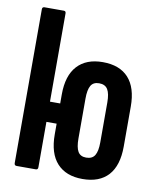

<svg xmlns="http://www.w3.org/2000/svg" viewBox="-79 -745 670 814"><g transform="rotate(10 256.0 -338.5)"><path d="M37 -408V-673Q37 -683 47 -683H130Q139 -683 139 -673V-408ZM331 6Q260 6 221.5 -36Q183 -78 183 -160V-332Q183 -413 221.5 -455Q260 -497 331 -497Q404 -497 442 -455Q480 -413 480 -332V-160Q480 -78 442 -36Q404 6 331 6ZM47 0Q37 0 37 -11V-481Q37 -491 47 -491H130Q139 -491 139 -481V-293H226V-206H139V-11Q139 0 130 0ZM331 -86Q357 -86 368 -104Q379 -122 379 -160V-332Q379 -370 368 -388Q357 -406 331 -406Q306 -406 295.5 -388Q285 -370 285 -332V-160Q285 -122 295.5 -104Q306 -86 331 -86Z"/></g></svg>

Font: Sofia Sans Extra Condensed
Style: Bold
Weight: 700
Designer: Botio Nikoltchev, Ani Petrova
Foundry: lettersoup
Version: Version 4.101